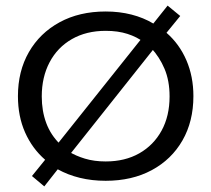

<svg xmlns="http://www.w3.org/2000/svg" viewBox="-20 -635 754 685"><path d="M138 30 94 -7 141 -65Q95 -105 69.5 -162.5Q44 -220 44 -292Q44 -381 83 -449Q122 -517 192.5 -555.5Q263 -594 357 -594Q406 -594 449 -583Q492 -572 527 -551L578 -615L623 -578L574 -518Q620 -478 645 -420Q670 -362 670 -292Q670 -202 631 -134Q592 -66 521.5 -28Q451 10 357 10Q308 10 265 -0.5Q222 -11 186 -31ZM129 -291Q129 -239 145 -196Q161 -153 195 -120L180 -115L487 -500L492 -485Q469 -503 435 -514Q401 -525 357 -525Q288 -525 236.5 -495.5Q185 -466 157 -413Q129 -360 129 -291ZM227 -81 224 -95Q250 -79 283 -69Q316 -59 357 -59Q426 -59 477 -88Q528 -117 556.5 -169Q585 -221 585 -291Q585 -347 567 -389.5Q549 -432 519 -464L532 -465Z"/></svg>

Font: Rokkitt SemiBold
Style: Regular
Weight: 400
Version: Version 3.103